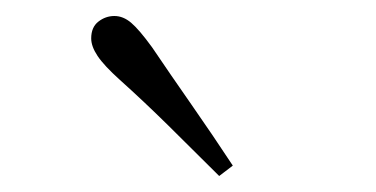

<svg xmlns="http://www.w3.org/2000/svg" viewBox="-20 -823 470 240"><path d="M271 -616 254 -603Q222 -635 190.5 -666Q159 -697 130 -723Q110 -741 102 -753Q94 -765 94 -775Q94 -789 103 -796Q112 -803 123 -803Q134 -803 144 -794.5Q154 -786 170 -764Q193 -730 219.5 -692Q246 -654 271 -616Z"/></svg>

Font: Noto Serif TC
Style: Regular
Weight: 200
Designer: Ryoko NISHIZUKA 西塚涼子 (kana & ideographs); Frank Grießhammer (Latin, Greek & Cyrillic); Wenlong ZHANG 张文龙 (bopomofo); San
Foundry: Adobe
Version: Version 2.001;hotconv 1.1.0;makeotfexe 2.6.0